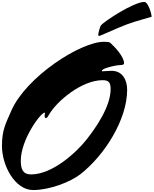

<svg xmlns="http://www.w3.org/2000/svg" viewBox="-20 -1942 1569 1962"><path d="M1191.4 -1658.7C1312 -1710.9 1401.4 -1733.4 1529.3 -1770.5C1529.3 -1800.8 1493.7 -1922.4 1454.6 -1922.4C1349.1 -1922.4 1046.9 -1727.1 1009.8 -1680.7C1004.4 -1673.8 983.9 -1607.4 983.9 -1585.4C983.9 -1577.6 988.3 -1574.7 994.1 -1574.7C1001 -1574.7 1114.7 -1625.5 1191.4 -1658.7ZM297.4 -159.7C213.4 -159.7 192.4 -213.9 192.4 -301.8C193.4 -514.2 394 -791 437 -791C439.5 -791 439.9 -789.1 439.9 -785.6C439.9 -784.2 436 -768.6 436 -765.1C436 -752 436.5 -735.4 449.7 -735.4C462.9 -735.4 475.1 -761.2 480 -769.5C562 -911.1 816.9 -1122.6 1027.8 -1122.6C1094.2 -1122.6 1110.4 -1097.2 1110.4 -1028.8C1109.4 -853.5 961.9 -638.2 861.3 -512.2C756.8 -380.9 515.1 -159.7 297.4 -159.7ZM0 -451.7C0 -247.1 134.3 0 318.4 0C489.7 0 701.2 -83.5 801.3 -161.6C1055.2 -360.4 1279.3 -725.1 1279.3 -1023.9C1279.3 -1122.1 1233.9 -1218.3 1120.1 -1218.3C1083 -1218.3 1047.4 -1213.4 1024.4 -1213.4C1022 -1213.4 1021 -1215.8 1021 -1218.3C1021 -1240.2 1120.1 -1265.1 1171.4 -1273.4C1207 -1279.3 1247.6 -1272.5 1247.6 -1295.9C1247.6 -1361.8 1156.7 -1459 1106.4 -1505.4C1099.1 -1512.7 1068.4 -1515.1 1043 -1515.1C800.8 -1515.1 247.6 -1155.3 96.7 -813C38.1 -679.7 0 -612.3 0 -451.7Z"/></svg>

Font: Bodega Script
Style: Medium
Weight: 500
Italic angle: 39.7°
Version: Version 001.000